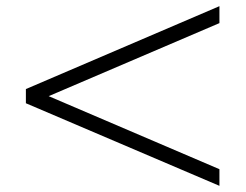

<svg xmlns="http://www.w3.org/2000/svg" viewBox="-20 -672 798 623"><path d="M692 -123V-69L64 -337V-383L692 -652V-597L138 -360Z"/></svg>

Font: Shippori Mincho
Style: Regular
Weight: 400
Designer: FONTDASU
Foundry: FONTDASU / Google Inc. / but / Adobe
Version: Version 3.110; ttfautohint (v1.8.3)